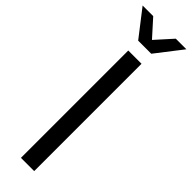

<svg xmlns="http://www.w3.org/2000/svg" viewBox="-365 -978 974 974"><g transform="rotate(45 122.0 -491.5)"><path d="M170 0H75V-770H170ZM122 -893 203 -983H279L169 -841H75L-35 -983H41Z"/></g></svg>

Font: AbakuTLSymSans
Style: Regular
Weight: 400
Version: Version 2007.05.04